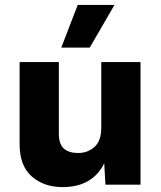

<svg xmlns="http://www.w3.org/2000/svg" viewBox="-20 -753 657 783"><path d="M235 10Q159 10 109.5 -33.5Q60 -77 60 -165V-500H220V-208Q220 -165 240.5 -147Q261 -129 299 -129Q337 -129 365 -153.5Q393 -178 393 -233V-500H553V0H410L405 -87Q357 10 235 10ZM297 -733H447L346 -559H230Z"/></svg>

Font: Prodigy Sans
Style: Bold
Weight: 700
Designer: Wei Huang
Foundry: Wei Huang
Version: Version 1.003; ttfautohint (v1.8.3)